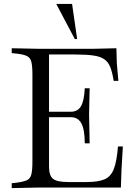

<svg xmlns="http://www.w3.org/2000/svg" viewBox="-20 -960 689 983"><path d="M40 3V-22L60 -24Q99 -29 117 -37Q135 -45 140.5 -67Q146 -89 146 -133V-577Q146 -622 140.5 -643.5Q135 -665 117 -673.5Q99 -682 60 -686L40 -688V-713L188 -710H451L576 -713L578 -638L586 -546H562Q555 -590 544.5 -616.5Q534 -643 513.5 -657Q493 -671 457 -676Q421 -681 363 -681H231V-107Q231 -61 251.5 -44.5Q272 -28 330 -28H423Q483 -28 515.5 -42Q548 -56 563 -95.5Q578 -135 584 -210H609L602 -90L599 0H188ZM414 -226Q414 -295 397 -327.5Q380 -360 343 -360H225V-388H343Q378 -388 394.5 -416Q411 -444 414 -508H439L436 -374L439 -226ZM375 -760H363L268 -940H349Z"/></svg>

Font: Baskervville SC
Style: Regular
Weight: 400
Designer: Alexis Faudot, Rémi Forte, Morgane Pierson, Rafael Ribas, Tanguy Vanlaeys, Rosalie Wagner, Thomas Huot-Marchand
Foundry: ANRT
Version: Version 1.100